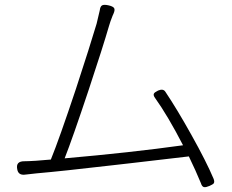

<svg xmlns="http://www.w3.org/2000/svg" viewBox="-20 -760 958 793"><path d="M823 13Q814 11 810 -3Q789 -54 760 -114Q703 -107 520 -86Q467 -80 441 -77Q235 -53 131 -44Q119 -43 95 -40Q89 -39 86 -39Q55 -34 51 -62Q45 -94 80 -94Q96 -94 128 -96Q143 -97 177 -100Q186 -101 190 -101Q224 -184 294 -394Q352 -571 379 -662Q387 -695 392 -717Q394 -734 402 -738Q410 -742 428 -738Q446 -734 451 -727Q456 -720 449 -704Q448 -701 445 -695Q435 -670 430 -652Q406 -569 347 -391Q279 -187 247 -106Q521 -130 736 -160Q673 -282 620 -356Q612 -367 616 -374Q619 -379 633 -386Q654 -395 663 -381Q712 -308 771 -202Q832 -93 862 -22Q867 -10 863 -3Q859 2 845 8Q831 14 823 13Z"/></svg>

Font: GenSenRounded TW L
Style: Regular
Weight: 300
Version: Version 1.501;PS 1;hotconv 16.6.51;makeotf.lib2.5.65220